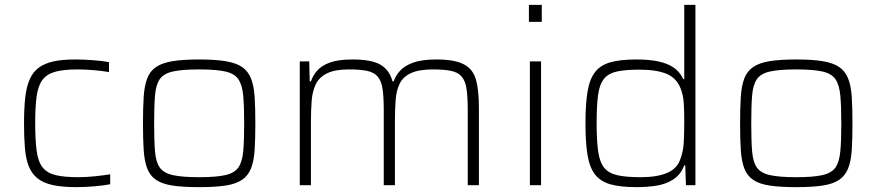

<svg xmlns="http://www.w3.org/2000/svg" viewBox="-20 -763 3610 791"><path d="M294 8Q235 8 195.5 -1Q156 -10 132.5 -30Q109 -50 97.5 -80.5Q86 -111 82.5 -154.5Q79 -198 79 -254Q79 -317 84 -361.5Q89 -406 102.5 -436.5Q116 -467 140 -484.5Q164 -502 200.5 -510Q237 -518 289 -518Q325 -518 364 -515Q403 -512 429 -507V-466Q402 -471 365.5 -474Q329 -477 299 -477Q243 -477 208 -467.5Q173 -458 155 -434Q137 -410 131 -366.5Q125 -323 125 -256Q125 -186 131 -141.5Q137 -97 155.5 -73.5Q174 -50 209.5 -41.5Q245 -33 302 -33Q336 -33 373 -37Q410 -41 434 -45V-4Q409 1 370 4.5Q331 8 294 8Z M800 8Q734 8 691 1.5Q648 -5 623 -22Q598 -39 586.5 -69Q575 -99 572 -144.5Q569 -190 569 -254Q569 -319 572 -364.5Q575 -410 586.5 -440Q598 -470 623 -487Q648 -504 691 -511Q734 -518 800 -518Q866 -518 909 -511Q952 -504 977 -487Q1002 -470 1014 -440Q1026 -410 1029 -364.5Q1032 -319 1032 -254Q1032 -190 1029 -144.5Q1026 -99 1014 -69Q1002 -39 977 -22Q952 -5 909 1.5Q866 8 800 8ZM800 -33Q870 -33 908 -41.5Q946 -50 962 -73Q978 -96 982 -140Q986 -184 986 -254Q986 -325 982 -369Q978 -413 962 -436.5Q946 -460 908 -468.5Q870 -477 800 -477Q731 -477 692.5 -468.5Q654 -460 638 -436.5Q622 -413 618.5 -369Q615 -325 615 -254Q615 -184 618.5 -140Q622 -96 638 -73Q654 -50 692.5 -41.5Q731 -33 800 -33Z M1215 0V-510H1254L1256 -428H1261Q1269 -452 1287 -472.5Q1305 -493 1339.5 -505.5Q1374 -518 1432 -518Q1509 -518 1546.5 -497Q1584 -476 1597 -428H1602Q1610 -452 1629 -472.5Q1648 -493 1683.5 -505.5Q1719 -518 1778 -518Q1853 -518 1891 -498Q1929 -478 1941 -434.5Q1953 -391 1953 -319V0H1907V-309Q1907 -364 1902 -397Q1897 -430 1882 -447.5Q1867 -465 1838.5 -471Q1810 -477 1764 -477Q1706 -477 1673.5 -462Q1641 -447 1627 -419Q1613 -391 1610 -351.5Q1607 -312 1607 -264V0H1561V-309Q1561 -364 1556 -397Q1551 -430 1536 -447.5Q1521 -465 1492.5 -471Q1464 -477 1418 -477Q1360 -477 1327.5 -461Q1295 -445 1281 -416Q1267 -387 1264 -348Q1261 -309 1261 -264V0Z M2159 -673V-743H2212V-673ZM2163 0V-510H2209V0Z M2603 8Q2537 8 2495.5 -3.5Q2454 -15 2431.5 -44Q2409 -73 2400.5 -124Q2392 -175 2392 -255Q2392 -334 2400.5 -385.5Q2409 -437 2431.5 -466Q2454 -495 2495 -506.5Q2536 -518 2602 -518Q2654 -518 2692 -510Q2730 -502 2755.5 -484.5Q2781 -467 2795 -437H2799V-743H2845V0H2806L2803 -82H2799Q2784 -43 2753.5 -23.5Q2723 -4 2684 2Q2645 8 2603 8ZM2619 -33Q2687 -33 2728 -50.5Q2769 -68 2782 -105Q2795 -139 2797 -177Q2799 -215 2799 -267Q2799 -304 2797 -337Q2795 -370 2785 -396Q2769 -440 2728 -458Q2687 -476 2614 -476Q2557 -476 2522 -468.5Q2487 -461 2468.5 -438.5Q2450 -416 2444 -372Q2438 -328 2438 -255Q2438 -182 2444.5 -138Q2451 -94 2469.5 -71.5Q2488 -49 2524 -41Q2560 -33 2619 -33Z M3260 8Q3194 8 3151 1.5Q3108 -5 3083 -22Q3058 -39 3046.5 -69Q3035 -99 3032 -144.5Q3029 -190 3029 -254Q3029 -319 3032 -364.5Q3035 -410 3046.5 -440Q3058 -470 3083 -487Q3108 -504 3151 -511Q3194 -518 3260 -518Q3326 -518 3369 -511Q3412 -504 3437 -487Q3462 -470 3474 -440Q3486 -410 3489 -364.5Q3492 -319 3492 -254Q3492 -190 3489 -144.5Q3486 -99 3474 -69Q3462 -39 3437 -22Q3412 -5 3369 1.5Q3326 8 3260 8ZM3260 -33Q3330 -33 3368 -41.5Q3406 -50 3422 -73Q3438 -96 3442 -140Q3446 -184 3446 -254Q3446 -325 3442 -369Q3438 -413 3422 -436.5Q3406 -460 3368 -468.5Q3330 -477 3260 -477Q3191 -477 3152.5 -468.5Q3114 -460 3098 -436.5Q3082 -413 3078.5 -369Q3075 -325 3075 -254Q3075 -184 3078.5 -140Q3082 -96 3098 -73Q3114 -50 3152.5 -41.5Q3191 -33 3260 -33Z"/></svg>

Font: Saira SemiExpanded ExtraLight
Style: Regular
Weight: 250
Width: 6
Designer: Hector Gatti with collaboration of the Omnibus-Type team
Foundry: Omnibus-Type
Version: Version 1.101